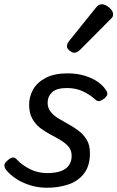

<svg xmlns="http://www.w3.org/2000/svg" viewBox="-24 -864 552 903"><path d="M197 19Q156 19 118.5 7.5Q81 -4 51.5 -23.5Q22 -43 3 -67Q-3 -76 -3.5 -86Q-4 -96 11 -109Q24 -121 35 -123Q46 -125 56 -113Q79 -88 116 -69Q153 -50 198 -50Q236 -50 261.5 -59Q287 -68 300 -86.5Q313 -105 313 -131Q313 -157 298.5 -174Q284 -191 261.5 -204.5Q239 -218 213 -231.5Q187 -245 164.5 -262.5Q142 -280 127.5 -306.5Q113 -333 113 -372Q113 -409 131.5 -442.5Q150 -476 190.5 -497.5Q231 -519 293 -519Q338 -519 374 -508Q410 -497 434.5 -480Q459 -463 471 -445Q481 -432 481 -422.5Q481 -413 467 -401Q455 -392 445 -389Q435 -386 424 -396Q400 -418 367 -434Q334 -450 291 -450Q242 -450 221 -430Q200 -410 200 -381Q200 -356 214.5 -338Q229 -320 251.5 -306.5Q274 -293 299.5 -279Q325 -265 347.5 -247.5Q370 -230 384.5 -205.5Q399 -181 399 -143Q399 -85 372 -49Q345 -13 299 3Q253 19 197 19ZM325 -616Q316 -616 303.5 -625.5Q291 -635 291 -646Q291 -653 293.5 -659Q296 -665 301 -671L424 -824Q433 -836 440 -840Q447 -844 455 -844Q465 -844 477.5 -837Q490 -830 499 -819Q508 -808 508 -796Q508 -788 504.5 -783Q501 -778 495 -773L354 -631Q339 -616 325 -616Z"/></svg>

Font: Playwrite BE VLG
Style: Regular
Weight: 400
Designer: Veronika Burian, José Scaglione
Foundry: TypeTogether
Version: Version 1.002